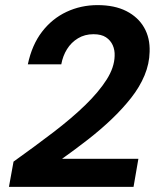

<svg xmlns="http://www.w3.org/2000/svg" viewBox="-20 -732 625 752"><path d="M15 0 33 -99Q117 -159 189 -214Q261 -269 314 -320.5Q367 -372 397.5 -420Q428 -468 429 -513Q430 -536 421.5 -555Q413 -574 395 -586Q377 -598 346 -598Q312 -598 285.5 -582Q259 -566 242.5 -539.5Q226 -513 220 -480H89Q105 -556 144.5 -607.5Q184 -659 240.5 -685.5Q297 -712 362 -712Q429 -712 475 -688.5Q521 -665 544.5 -624Q568 -583 566 -529Q565 -482 546 -436.5Q527 -391 493.5 -348.5Q460 -306 417 -265Q374 -224 324.5 -185.5Q275 -147 223 -110H522L503 0Z"/></svg>

Font: DM Sans 18pt
Style: Bold Italic
Weight: 700
Italic angle: -10°
Designer: Colophon Foundry, Jonny Pinhorn
Foundry: Colophon Foundry
Version: Version 4.004;gftools[0.9.30]